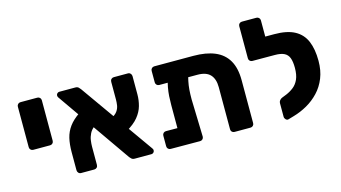

<svg xmlns="http://www.w3.org/2000/svg" viewBox="-81 -1000 2311 1303"><g transform="rotate(-15 1074.0 -348.5)"><path d="M81.8 -236.2Q71.1 -236.2 63.9 -243.5Q56.6 -250.7 56.6 -261.4V-545.9Q56.6 -556.5 63.9 -563.8Q71.1 -571 81.8 -571H200Q210.6 -571 217.9 -563.8Q225.1 -556.5 225.1 -545.9V-261.4Q225.1 -250.7 217.9 -243.5Q210.6 -236.2 200 -236.2Z M732.5 0Q716.9 0 709.1 -7.8Q701.3 -15.6 697.5 -20L338.1 -535.4Q333.3 -542.4 333.3 -549.8Q333.3 -558.4 339.6 -564.7Q345.9 -571 354.5 -571H466Q482.2 -571 489.9 -562.9Q497.6 -554.8 501.6 -549.8L865.4 -35.6Q869.1 -30.5 869.7 -27.3Q870.2 -24 870.2 -21.2Q870.2 -12.6 863.9 -6.3Q857.6 0 849 0ZM354.4 0Q343.8 0 336.5 -7.9Q329.3 -15.7 329.3 -26.4V-152.9Q329.3 -208.6 339.3 -251.1Q349.4 -293.5 375.3 -328.9Q401.1 -364.3 449.9 -397.5L527.2 -285.8Q502.5 -267.6 490.9 -244.1Q479.2 -220.5 476 -196.9Q472.7 -173.4 472.7 -153.5V-26.4Q472.7 -14.5 465.5 -7.2Q458.2 0 447.6 0ZM724.9 -193.6 646.7 -304.6Q679.4 -320.6 692.9 -340.3Q706.4 -360 709.3 -380.9Q712.3 -401.9 712.3 -421.2V-544.6Q712.3 -556.5 719.5 -563.8Q726.8 -571 737.4 -571H836.9Q847.5 -571 854.7 -563.1Q862 -555.3 862 -544.6V-416.9Q862 -376.4 851.2 -337.2Q840.5 -298.1 811.2 -262.1Q781.9 -226 724.9 -193.6Z M1021.8 -439.9Q1011.1 -439.9 1003.9 -447.1Q996.6 -454.4 996.6 -465V-545.9Q996.6 -556.5 1003.9 -563.8Q1011.1 -571 1021.8 -571H1295.6Q1385.6 -571 1446.7 -545.3Q1507.7 -519.6 1538.9 -465.7Q1570.1 -411.9 1570.1 -326.4V-25.1Q1570.1 -14.5 1562.9 -7.2Q1555.6 0 1545 0H1433Q1422.4 0 1415.1 -6.9Q1407.9 -13.9 1407.9 -24.5V-321.4Q1407.9 -378.9 1379.4 -409.4Q1351 -439.9 1290 -439.9ZM1146.1 -508.6H1190.6Q1218.1 -508.6 1228.5 -497.9Q1238.9 -487.3 1234.5 -474.8Q1225 -443.1 1219.1 -414.4Q1213.1 -385.8 1210.8 -355.9Q1208.5 -326 1208.5 -288.9L1216 -25.1Q1216 -14.5 1208.7 -7.2Q1201.5 0 1190.9 0L984.4 -0.8Q973.8 -0.8 966.5 -8Q959.3 -15.2 959.3 -25.9V-100.5Q959.3 -111.1 966.5 -118.4Q973.8 -125.6 984.4 -125.6L1065 -125.2V-287Q1065 -319.5 1066.9 -349.4Q1068.9 -379.4 1074.5 -410.1Q1080.1 -440.9 1091.1 -475.1Q1096.2 -488.9 1107.7 -498.8Q1119.2 -508.6 1146.1 -508.6Z M1807.5 12.4Q1797.9 14.7 1789.4 6.1Q1781 -2.6 1781 -13.2V-109.5Q1781 -119.4 1788.2 -128.4Q1795.4 -137.4 1805.8 -141.4L1838 -154.2Q1866.1 -166 1889.6 -184.6Q1913.1 -203.1 1927.1 -234.3Q1941 -265.5 1941 -314.6Q1941 -358 1931.1 -384Q1921.3 -410 1897.4 -421.8Q1873.5 -433.6 1831.2 -433.6H1807.9Q1797.9 -433.6 1790.3 -440.9Q1782.7 -448.1 1782.7 -458.8V-547.1Q1782.7 -557.1 1790.3 -564.1Q1797.9 -571 1807.9 -571H1864.4Q1953.9 -571 2007.2 -542.3Q2060.6 -513.5 2084.4 -457.4Q2108.2 -401.3 2108.2 -318.9Q2108.2 -251.4 2086.8 -198.1Q2065.4 -144.7 2028.3 -105.6Q1991.2 -66.4 1944.9 -40.1Q1898.6 -13.9 1848.3 0.5ZM1843 -433.6 1674.4 -434Q1663.8 -434 1656.5 -441.1Q1649.3 -448.1 1649.3 -458.8V-684.9Q1649.3 -695.5 1656.5 -702.8Q1663.8 -710 1674.4 -710H1776.4Q1787 -710 1794.2 -702.8Q1801.5 -695.5 1801.5 -684.9V-571H1844.1Z"/></g></svg>

Font: Rubik Light
Style: Regular
Weight: 300
Designer: Hubert and Fischer
Foundry: Hubert and Fischer
Version: Version 2.300;gftools[0.9.30]